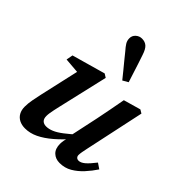

<svg xmlns="http://www.w3.org/2000/svg" viewBox="-220 -897 1034 1034"><g transform="rotate(45 297.0 -380.0)"><path d="M150 14Q125 14 106 4.5Q87 -5 76.5 -23.5Q66 -42 66 -68Q66 -93 71.5 -122Q77 -151 83 -178L139 -426L156 -398L46 -407L53 -445L244 -499L265 -486L198 -197Q194 -180 191 -165.5Q188 -151 186 -138.5Q184 -126 184 -115Q184 -94 194.5 -84Q205 -74 223 -74Q243 -74 265.5 -83.5Q288 -93 316 -114.5Q344 -136 381 -169L392 -133H377Q337 -87 298.5 -54Q260 -21 223.5 -3.5Q187 14 150 14ZM413 14Q382 14 362 -5Q342 -24 342 -61Q342 -72 344.5 -86.5Q347 -101 354 -125H349L386 -298Q395 -341 403 -384Q411 -427 419 -470L517 -498L537 -486L464 -145Q460 -127 457.5 -112.5Q455 -98 455 -89Q455 -79 461 -73Q467 -67 476 -67Q493 -67 512 -83Q531 -99 558 -134L589 -113Q568 -81 541.5 -52Q515 -23 483.5 -4.5Q452 14 413 14ZM369 -557 338 -539Q321 -561 304.5 -580.5Q288 -600 272 -620Q256 -640 238 -662Q222 -680 213 -694.5Q204 -709 204 -727Q204 -747 219 -760.5Q234 -774 254 -774Q277 -774 292 -761Q307 -748 318 -714Q327 -687 335.5 -661.5Q344 -636 352 -610Q360 -584 369 -557Z"/></g></svg>

Font: Source Serif 4 18pt SemiBold
Style: Italic
Weight: 600
Italic angle: -12°
Designer: Frank Grießhammer
Foundry: Adobe Systems Incorporated
Version: Version 4.004;hotconv 1.0.116;makeotfexe 2.5.65601